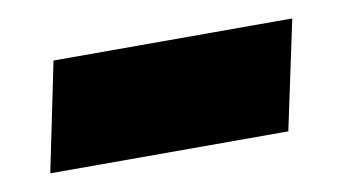

<svg xmlns="http://www.w3.org/2000/svg" viewBox="-34 -411 494 278"><g transform="rotate(-10 213.0 -272.0)"><path d="M55 -352H406L372 -192H22Z"/></g></svg>

Font: Mona Sans Black
Style: Italic
Weight: 900
Italic angle: -11.7°
Designer: Deni Anggara
Foundry: GitHub
Version: Version 2.000